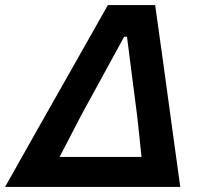

<svg xmlns="http://www.w3.org/2000/svg" viewBox="-49 -733 803 753"><path d="M-29 0Q3.5 -58 39.8 -122Q76 -186 108.5 -244L246.5 -487.5Q283 -552 313.5 -606Q344 -660 374 -713H559.5Q567 -659.5 574.5 -605.8Q582 -552 591 -488L625 -239Q633 -181.5 641.5 -119.2Q650 -57 658 0ZM269 -280Q249 -241 227.5 -199.8Q206 -158.5 184.5 -117.5H506Q502 -158.5 497.5 -199.2Q493 -240 489 -277.5L449 -589H438Z"/></svg>

Font: Commissioner SemiBold
Style: Italic
Weight: 600
Italic angle: -12°
Designer: Kostas Bartsokas
Foundry: Kostas Bartsokas
Version: Version 1.000; ttfautohint (v1.8.3)